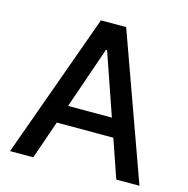

<svg xmlns="http://www.w3.org/2000/svg" viewBox="-107 -830 913 932"><g transform="rotate(15 350.0 -363.5)"><path d="M141.3 0H24.9L286.6 -727.3H413.4L675.1 0H558.6L492.2 -192.5H208.1ZM240.1 -284.8H460.2L353 -595.2H347.3Z"/></g></svg>

Font: Inter UI Medium
Style: Regular
Weight: 500
Designer: Rasmus Andersson
Foundry: rsms
Version: 3.2;8d6f07862